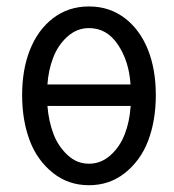

<svg xmlns="http://www.w3.org/2000/svg" viewBox="-20 -554 535 589"><path d="M252.9 -534.2C210.4 -534.2 173.8 -522 142.6 -498C111.3 -474.1 87.9 -441.4 71.8 -400.9C55.7 -360.4 47.9 -314 47.9 -262.2C47.9 -210.4 55.7 -164.1 71.3 -122.6C86.9 -81.1 111.3 -48.3 142.6 -23.4C173.8 1.5 210.4 14.2 252.9 14.2V14.6V14.2C295.4 14.2 332 1.5 363.3 -23.4C394.5 -48.3 418.9 -81.1 434.6 -122.6C450.2 -164.1 458 -210.4 458 -262.2C458 -314 450.2 -360.4 434.1 -400.9C418 -441.4 394.5 -474.1 363.3 -498C332 -522 295.4 -534.2 252.9 -534.2ZM125.5 -294.9C127.4 -323.7 133.3 -351.6 143.1 -377C152.8 -402.3 167 -423.8 186.5 -441.4C206.1 -459 228 -467.8 252.9 -467.8C289.6 -467.8 318.8 -451.2 341.8 -417C364.7 -382.8 377.4 -342.3 380.4 -294.9ZM252.9 -51.8C228 -51.8 206.5 -60.5 187.5 -78.1C168.5 -95.7 153.8 -117.2 144 -143.1C134.3 -168.9 127.9 -197.8 125.5 -229H381.3L380.4 -224.6C378.4 -195.8 372.6 -168 362.8 -142.6C353 -117.2 338.9 -95.7 319.3 -78.1C299.8 -60.5 277.8 -51.8 252.9 -51.8Z"/></svg>

Font: Tuffy
Style: Regular
Weight: 500
Designer: Thatcher Ulrich, Karoly Barta and Michael Everson
Version: Version 001.270